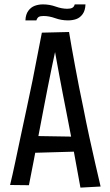

<svg xmlns="http://www.w3.org/2000/svg" viewBox="-20 -850 504 876"><path d="M347 6Q337 -48 326.5 -106Q316 -164 305 -224Q294 -284 282 -343Q274 -383 266.5 -422Q259 -461 252 -498.5Q245 -536 238.5 -572Q232 -608 226 -641L171 -701L295 -704Q300 -671 307.5 -631Q315 -591 323 -546Q331 -501 340.5 -454Q350 -407 360 -359Q373 -292 387 -227.5Q401 -163 414.5 -104.5Q428 -46 439 1ZM106 -152V-230L350 -226V-159ZM112 -5 26 -6Q37 -51 49 -108Q61 -165 74.5 -228.5Q88 -292 102 -357Q116 -421 128.5 -483Q141 -545 151.5 -601Q162 -657 171 -701L295 -704L236 -635Q227 -593 217 -546Q207 -499 197.5 -449.5Q188 -400 178 -349Q167 -290 155.5 -231Q144 -172 133.5 -115Q123 -58 112 -5ZM146 -757H96Q97 -784 109 -800.5Q121 -817 138.5 -823.5Q156 -830 176 -830Q206 -830 234 -820Q262 -810 287 -810Q302 -810 310 -814.5Q318 -819 321 -830H370Q369 -802 357 -785.5Q345 -769 328 -763Q311 -757 290 -757Q260 -757 232 -767Q204 -777 179 -777Q164 -777 157 -773Q150 -769 146 -757Z"/></svg>

Font: Truculenta Medium
Style: Regular
Weight: 500
Version: Version 1.002